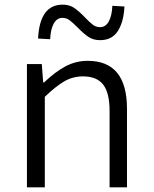

<svg xmlns="http://www.w3.org/2000/svg" viewBox="-20 -807 663 827"><path d="M96 -531H160L166 -452H170Q218 -498 262.5 -521.5Q307 -545 358 -545Q527 -545 527 -338V0H452V-329Q452 -407 424.5 -442.5Q397 -478 337 -478Q294 -478 257.5 -457Q221 -436 173 -390V0H96ZM314 -689Q293 -710 279.5 -720Q266 -730 249 -730Q225 -730 211.5 -705.5Q198 -681 196 -638L144 -641Q151 -787 250 -787Q279 -787 299.5 -773Q320 -759 346 -732Q367 -710 380.5 -700Q394 -690 411 -690Q435 -690 448.5 -714.5Q462 -739 464 -782L516 -779Q513 -714 488 -674Q463 -634 411 -634Q382 -634 361 -648Q340 -662 314 -689Z"/></svg>

Font: Nebula Sans Book
Style: Regular
Weight: 400
Designer: Paul D. Hunt for Adobe (as Source Sans)
Foundry: Nebula Entertainment & Broadcasting LLC
Version: Version 1.010